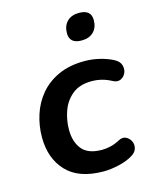

<svg xmlns="http://www.w3.org/2000/svg" viewBox="-111 -792 701 876"><g transform="rotate(-15 240.0 -354.0)"><path d="M270 10Q153 10 95 -51.5Q37 -113 37 -213Q37 -267 53.5 -318.5Q70 -370 104 -410.5Q138 -451 190.5 -475Q243 -499 314 -499Q350 -499 385 -490.5Q420 -482 447 -468Q472 -455 477.5 -435.5Q483 -416 475.5 -399Q468 -382 451.5 -374.5Q435 -367 415 -378Q371 -402 322 -402Q265 -402 230.5 -374Q196 -346 180.5 -303Q165 -260 165 -214Q165 -157 193.5 -122Q222 -87 288 -87Q307 -87 328.5 -92Q350 -97 374 -110Q392 -119 407 -112Q422 -105 430 -89.5Q438 -74 433.5 -55.5Q429 -37 407 -24Q381 -8 342 1Q303 10 270 10ZM327 -593Q270 -593 270 -642Q270 -677 290.5 -697.5Q311 -718 347 -718Q404 -718 404 -669Q404 -634 383.5 -613.5Q363 -593 327 -593Z"/></g></svg>

Font: Nunito
Style: Bold Italic
Weight: 700
Italic angle: -9°
Designer: Vernon Adams
Foundry: Vernon Adams
Version: Version 3.601; ttfautohint (v1.8.2.53-6de2)